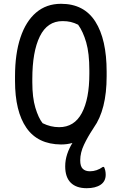

<svg xmlns="http://www.w3.org/2000/svg" viewBox="-20 -740 640 1010"><path d="M301 -720Q422 -720 481.5 -626.5Q541 -533 541 -363V-339Q541 -163 473 -68Q471 -64 468 -60Q442 -21 422 21Q402 63 402 104Q402 135 415.5 148Q429 161 453 161Q489 161 521 138H527Q536 156 536 179Q536 214 509 232Q482 250 436 250Q381 250 352 221Q323 192 323 135Q323 102 333.5 70.5Q344 39 361 12Q333 20 301 20Q179 19 119 -67.5Q59 -154 59 -314V-338Q59 -457 87.5 -542.5Q116 -628 170 -674Q224 -720 301 -720ZM150 -307Q150 -227 166 -173.5Q182 -120 204 -92Q246 -71 291 -71Q371 -71 410.5 -145.5Q450 -220 450 -351V-370Q450 -460 433.5 -517Q417 -574 391 -610Q371 -620 352 -624.5Q333 -629 309 -629Q229 -629 189.5 -548.5Q150 -468 150 -325Z"/></svg>

Font: Recursive Mn Csl St
Style: Regular
Weight: 400
Monospace: yes
Version: Version 1.079;hotconv 1.0.112;makeotfexe 2.5.65598; ttfautoh